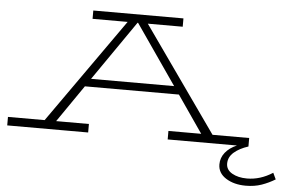

<svg xmlns="http://www.w3.org/2000/svg" viewBox="-65 -773 1648 1080"><g transform="rotate(5 758.5 -232.5)"><path d="M1524 171Q1488 193 1448 207Q1408 221 1359 221Q1292 221 1246.5 192Q1201 163 1201 114Q1201 77 1224.5 47.5Q1248 18 1290 0H899V-48H1084L940 -257H409L265 -48H450V0H-7V-48H200L617 -639H419V-686H928V-639H731L1148 -48H1355V0Q1305 16 1274.5 42.5Q1244 69 1244 106Q1244 141 1278 160.5Q1312 180 1362 180Q1437 180 1507 135ZM909 -302 676 -639H673L440 -302Z"/></g></svg>

Font: BioRhyme Expanded Light
Style: Regular
Weight: 300
Width: 7
Designer: Aoife Mooney
Foundry: Aoife Mooney Type
Version: Version 1.000